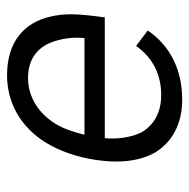

<svg xmlns="http://www.w3.org/2000/svg" viewBox="-16 -534 549 558"><g transform="rotate(-90 259.0 -254.5)"><path d="M262 -61C212 -61 175 -82 154 -118C142 -143 136 -172 136 -205C136 -211 136 -218 137 -225H488C493 -262 497 -294 497 -324C497 -343 495 -362 491 -380C473 -463 413 -509 320 -509C238 -509 169 -468 125 -398C100 -358 82 -306 74 -253C71 -232 69 -211 69 -192C69 -150 77 -112 94 -81C124 -30 177 0 249 0C336 0 405 -35 450 -100L405 -134C370 -85 322 -61 262 -61ZM312 -448C370 -448 407 -417 421 -363C426 -346 429 -326 429 -305C429 -298 428 -291 428 -284H147C154 -314 165 -346 178 -367C209 -418 257 -448 312 -448Z"/></g></svg>

Font: Arthouse Owned
Style: Italic
Weight: 400
Italic angle: -10°
Designer: Jeremy Tribby
Foundry: Tribby Type
Version: Version 1.000;PS 001.000;hotconv 1.0.88;makeotf.lib2.5.64775